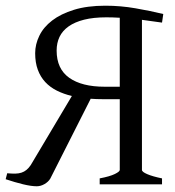

<svg xmlns="http://www.w3.org/2000/svg" viewBox="-20 -650 616 677"><path d="M179.7 -471.7Q179.7 -407.2 224.1 -375.7Q268.6 -344.2 349.1 -344.2H402.3V-587.4Q377.4 -588.9 355 -588.9Q309.6 -588.9 276.6 -580.6Q243.7 -572.3 221.9 -556.9Q200.2 -541.5 189.9 -520Q179.7 -498.5 179.7 -471.7ZM5.4 -39.1Q22 -37.6 34.2 -37.8Q46.4 -38.1 55.9 -41.3Q65.4 -44.4 73.2 -50.8Q81.1 -57.1 88.4 -67.9L233.4 -311.5Q204.6 -318.4 180.7 -330.3Q156.7 -342.3 139.6 -360.6Q122.6 -378.9 113.3 -404.1Q104 -429.2 104 -462.4Q104 -493.7 118.7 -523.9Q133.3 -554.2 163.8 -577.6Q194.3 -601.1 241 -615.5Q287.6 -629.9 351.6 -629.9Q405.3 -629.9 457.5 -620.8Q509.8 -611.8 555.7 -600.6L551.3 -570.3Q533.7 -572.8 515.9 -575.2Q498 -577.6 480.5 -580.1V-50.8Q480.5 -43.9 499.3 -35.9Q518.1 -27.8 551.3 -21V0H331.5V-21Q367.2 -27.8 384.8 -36.4Q402.3 -44.9 402.3 -50.8V-300.3H340.8Q319.3 -300.3 299.8 -301.8L157.2 -20Q150.4 -8.8 137 -1Q123.5 6.8 109.4 6.8Q90.3 6.8 61.3 -0.2Q32.2 -7.3 0 -18.1Z"/></svg>

Font: Gentium Plus CyrE
Style: Regular
Weight: 400
Designer: J. Victor Gaultney, Annie Olsen, Iska Routamaa, Becca Hirsbrunner
Foundry: SIL International
Version: Version 5.000